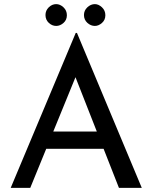

<svg xmlns="http://www.w3.org/2000/svg" viewBox="-20 -913 741 933"><path d="M32 0 348 -753H354L669 0H558L322 -601L391 -646L127 0ZM217 -274H486L518 -190H189ZM201 -840Q201 -862 217 -877.5Q233 -893 253 -893Q272 -893 288.5 -877.5Q305 -862 305 -839Q305 -816 288.5 -801.5Q272 -787 253 -787Q233 -787 217 -802Q201 -817 201 -840ZM388 -840Q388 -862 404.5 -877.5Q421 -893 441 -893Q459 -893 475.5 -877.5Q492 -862 492 -839Q492 -816 475.5 -801.5Q459 -787 441 -787Q421 -787 404.5 -802Q388 -817 388 -840Z"/></svg>

Font: Josefin Sans Thin
Style: Regular
Weight: 400
Version: Version 2.000